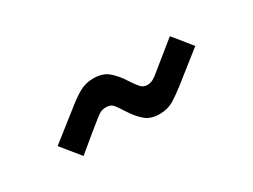

<svg xmlns="http://www.w3.org/2000/svg" viewBox="-29 -607 678 514"><g transform="rotate(-30 310.0 -350.0)"><path d="M129.9 -268.6Q118.2 -283.2 83 -326.2Q106.4 -344.7 175.8 -399.4Q194.3 -414.1 212.9 -424.8Q232.4 -435.5 255.9 -435.5Q285.2 -435.5 301.8 -420.9Q319.3 -406.2 334 -382.8Q344.7 -366.2 352.5 -357.4Q360.4 -347.7 373 -347.7Q383.8 -347.7 391.6 -352.5Q400.4 -357.4 409.2 -365.2Q435.5 -386.7 490.2 -430.7Q502 -417 536.1 -374Q512.7 -355.5 443.4 -300.8Q425.8 -287.1 407.2 -275.4Q387.7 -263.7 363.3 -263.7Q334 -263.7 317.4 -279.3Q300.8 -293.9 286.1 -317.4Q275.4 -335 267.6 -343.8Q260.7 -351.6 247.1 -351.6Q236.3 -351.6 228.5 -347.7Q220.7 -342.8 210.9 -335Q183.6 -313.5 129.9 -268.6Z"/></g></svg>

Font: Kadena Space Grotesk
Style: Regular
Weight: 400
Designer: Florian Karsten
Version: Version 2.000